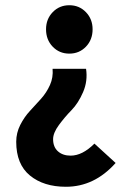

<svg xmlns="http://www.w3.org/2000/svg" viewBox="-20 -528 503 734"><path d="M232 186Q147 186 94.5 143Q42 100 42 14Q42 -20 57.5 -50.5Q73 -81 94.5 -104Q116 -127 137 -150.5Q158 -174 171 -203Q184 -232 181 -265H309Q316 -218 297.5 -175.5Q279 -133 253.5 -107Q228 -81 205.5 -50.5Q183 -20 183 4Q183 34 201.5 50.5Q220 67 250 67Q295 67 341 21L422 95Q341 186 232 186ZM156 -416Q156 -455 181.5 -481.5Q207 -508 245 -508Q283 -508 308.5 -481.5Q334 -455 334 -416Q334 -376 308.5 -349.5Q283 -323 245 -323Q207 -323 181.5 -349.5Q156 -376 156 -416Z"/></svg>

Font: Toshiba Sans
Style: Bold
Weight: 700
Designer: Paul D. Hunt
Foundry: Toshiba Corporation
Version: Version 2.020;PS 2.0;hotconv 1.0.86;makeotf.lib2.5.63406